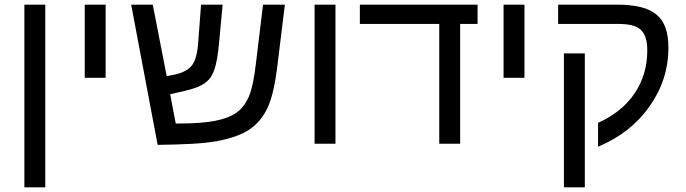

<svg xmlns="http://www.w3.org/2000/svg" viewBox="-20 -619 2954 827"><path d="M85 -599H175V188H85Z M345 -599H435V-284H345Z M846 -599H939L924 -439Q917 -359 904 -321Q898 -303 889.5 -289.5Q881 -276 867.5 -265Q854 -254 834 -245.5Q814 -237 786 -230L713 -213L737 -87H749Q848 -87 906.5 -98.5Q965 -110 999 -134Q1032 -158 1052 -203Q1071 -248 1082 -343L1113 -599H1207L1176 -346Q1161 -216 1133 -156Q1105 -95 1054 -61Q1005 -28 914 -11Q869 -3 806 0.5Q743 4 659 5L545 -599H638L698 -291L734 -298Q787 -310 808 -339Q830 -370 834 -440Z M1335 -599H1425V0H1335Z M1962 0H1872V-516H1530V-599H2037V-516H1962Z M2149 -599H2239V-284H2149Z M2499 -389V188H2409V-389ZM2384 -599H2637Q2697 -599 2739.5 -588.5Q2782 -578 2808.5 -555.5Q2835 -533 2847 -498Q2859 -463 2859 -413Q2859 -275 2777 -160Q2697 -46 2556 13V-90Q2659 -136 2713.5 -217Q2768 -298 2768 -401Q2768 -434 2761 -456Q2754 -478 2739 -491.5Q2724 -505 2700 -510.5Q2676 -516 2641 -516H2384Z"/></svg>

Font: Libra Sans
Style: Regular
Weight: 400
Foundry: Context Ltd
Version: Version 1.000; ttfautohint (v1.3)